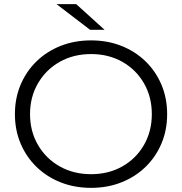

<svg xmlns="http://www.w3.org/2000/svg" viewBox="-20 -901 879 927"><path d="M420 6Q340 6 273 -20.5Q206 -47 156.5 -95Q107 -143 79.5 -208Q52 -273 52 -350Q52 -427 79.5 -492Q107 -557 156.5 -605Q206 -653 273 -679.5Q340 -706 420 -706Q499 -706 566 -679.5Q633 -653 682.5 -605Q732 -557 759.5 -492Q787 -427 787 -350Q787 -273 759.5 -208Q732 -143 682.5 -95Q633 -47 566 -20.5Q499 6 420 6ZM420 -60Q504 -60 570.5 -97.5Q637 -135 675 -201Q713 -267 713 -350Q713 -433 675 -499Q637 -565 570.5 -602.5Q504 -640 420 -640Q335 -640 268.5 -602.5Q202 -565 163.5 -499Q125 -433 125 -350Q125 -267 163.5 -201Q202 -135 268.5 -97.5Q335 -60 420 -60ZM415 -757 253 -881H348L485 -757Z"/></svg>

Font: Montserrat
Style: Regular
Weight: 400
Designer: Julieta Ulanovsky
Foundry: Julieta Ulanovsky
Version: Version 9.000; ttfautohint (v1.8.4.7-5d5b)